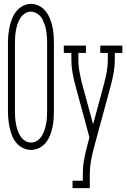

<svg xmlns="http://www.w3.org/2000/svg" viewBox="-20 -765 651 990"><path d="M140 8Q118 8 98 -2Q78 -12 64 -28.5Q50 -45 42 -66Q34 -87 29.5 -108Q25 -129 23 -151Q21 -173 21 -195V-540Q21 -562 23 -584Q25 -606 29.5 -627Q34 -648 42.5 -669Q51 -690 64.5 -707Q78 -724 98 -734.5Q118 -745 140 -745Q162 -745 182 -734.5Q202 -724 215.5 -707Q229 -690 237.5 -669Q246 -648 250.5 -627Q255 -606 256.5 -584Q258 -562 258 -540V-195Q258 -173 256.5 -151Q255 -129 250.5 -108Q246 -87 237.5 -66Q229 -45 215.5 -28.5Q202 -12 182 -2Q162 8 140 8ZM140 -30Q157 -30 171.5 -39.5Q186 -49 195 -63.5Q204 -78 209.5 -94.5Q215 -111 218 -127.5Q221 -144 222 -161Q223 -178 223 -195V-540Q223 -553 222.5 -565.5Q222 -578 220.5 -591Q219 -604 216.5 -616.5Q214 -629 209.5 -641Q205 -653 199.5 -664.5Q194 -676 184.5 -685Q175 -694 163 -699.5Q151 -705 139 -705Q122 -705 107.5 -695Q93 -685 84 -670.5Q75 -656 70 -640Q65 -624 62 -607.5Q59 -591 58 -574Q57 -557 57 -540V-195Q57 -178 58 -161Q59 -144 62 -127.5Q65 -111 70.5 -94.5Q76 -78 85 -63.5Q94 -49 108.5 -39.5Q123 -30 140 -30ZM354 205V167H407V131Q407 95 413.5 58.5Q420 22 430 -14L441 -57L369 -323Q360 -356 354 -389.5Q348 -423 348 -457V-492H309V-530H423V-492H384V-457Q384 -426 389.5 -396Q395 -366 402 -336L403 -335Q403 -335 403 -335Q403 -335 403 -335Q403 -335 403 -335Q403 -335 403 -335Q403 -335 403 -335Q403 -335 403 -335L460 -124L517 -335Q525 -365 530.5 -395.5Q536 -426 536 -457V-492H497V-530H611V-492H572V-457Q572 -423 566 -389.5Q560 -356 551 -323L464 -2Q455 31 449 64.5Q443 98 443 131V205Z"/></svg>

Font: Iosevka Curly Slab XLtEx
Style: Regular
Weight: 200
Width: 7
Monospace: yes
Designer: Belleve Invis
Foundry: Belleve Invis
Version: Version 11.1.0; ttfautohint (v1.8.3)